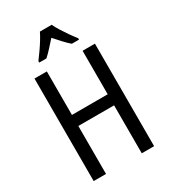

<svg xmlns="http://www.w3.org/2000/svg" viewBox="-225 -1050 1022 1158"><g transform="rotate(-30 286.5 -471.5)"><path d="M497 0H411V-334H162V0H76V-714H162V-411H411V-714H497ZM328 -943Q338 -921 355 -894Q372 -867 390.5 -840.5Q409 -814 426 -793V-783H376Q354 -802 332 -826Q310 -850 287 -876Q264 -850 241 -825Q218 -800 199 -783H149V-793Q167 -817 185.5 -843.5Q204 -870 220 -896Q236 -922 246 -943Z"/></g></svg>

Font: Noto Sans Display Condensed
Style: Regular
Weight: 400
Width: 3
Designer: Monotype Design Team
Foundry: Monotype Imaging Inc.
Version: Version 2.003